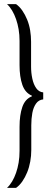

<svg xmlns="http://www.w3.org/2000/svg" viewBox="-20 -763 246 933"><path d="M14 150Q28 137 39 118.5Q50 100 58 77Q66 54 70.5 27.5Q75 1 75 -30V-147Q75 -204 88.5 -243Q102 -282 135 -295V-298Q102 -312 88.5 -351Q75 -390 75 -446V-564Q75 -594 70.5 -620.5Q66 -647 58 -670Q50 -693 39 -711.5Q28 -730 14 -743H58Q75 -731 88.5 -711.5Q102 -692 112 -667.5Q122 -643 126.5 -615.5Q131 -588 131 -560V-439Q131 -409 137 -381Q143 -353 156 -334.5Q169 -316 190 -314V-280Q168 -278 155 -259.5Q142 -241 137 -213.5Q132 -186 132 -154V-34Q132 -6 127 22Q122 50 112 74.5Q102 99 88.5 118.5Q75 138 58 150Z"/></svg>

Font: Saira UltraCondensed
Style: Regular
Weight: 400
Width: 1
Designer: Hector Gatti with collaboration of the Omnibus-Type team
Foundry: Omnibus-Type
Version: Version 1.101